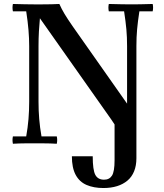

<svg xmlns="http://www.w3.org/2000/svg" viewBox="-20 -722 827 967"><path d="M342 65H447Q447 134 460 158.5Q473 183 504 183Q531 183 544 162.5Q557 142 557 85V-140H667V75Q667 112 655.5 140.5Q644 169 622 187.5Q600 206 569.5 215.5Q539 225 501 225Q452 225 416 209.5Q380 194 361 158.5Q342 123 342 65ZM607 0Q596 -27 583 -51Q570 -75 555.5 -97.5Q541 -120 525 -142L181 -630L150 -700Q172 -700 195 -700Q218 -700 239.5 -700.5Q261 -701 279 -702Q290 -677 305 -652Q320 -627 345 -591L620 -200L667 0Q649 2 637 2Q625 2 607 0ZM45 2Q41 -17 45 -35H112Q120 -80 123.5 -122.5Q127 -165 127 -210V-490Q127 -528 123.5 -570.5Q120 -613 112 -665H45Q41 -684 45 -702Q80 -701 106 -700.5Q132 -700 150 -700L181 -630Q178 -600 176 -564Q174 -528 174 -490V-210Q174 -165 177.5 -122.5Q181 -80 189 -35H266Q270 -17 266 2Q232 0 200.5 0Q169 0 150 0Q132 0 106 0Q80 0 45 2ZM667 0 620 -200V-490Q620 -535 616.5 -574Q613 -613 605 -665H528Q524 -684 528 -702Q563 -701 594.5 -700.5Q626 -700 645 -700Q662 -700 688.5 -700.5Q715 -701 749 -702Q753 -684 749 -665H682Q674 -613 670.5 -574Q667 -535 667 -490Z"/></svg>

Font: Poltawski Nowy
Style: Regular
Weight: 400
Designer: Adam Pótawski, Mateusz Machalski, Borys Kosmynka, Ania Wieluska
Foundry: Capitalics.wtf
Version: Version 1.001;gftools[0.9.25]